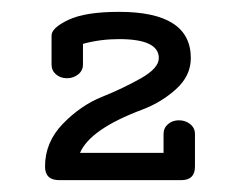

<svg xmlns="http://www.w3.org/2000/svg" viewBox="-20 -638 407 324"><path d="M256 -380V-412Q256 -422 263.5 -428.5Q271 -435 282 -435Q293 -435 301 -428.5Q309 -422 309 -412V-357Q309 -334 286 -334H80Q56 -334 56 -357Q56 -398 86 -429Q116 -460 152 -474.5Q188 -489 218 -506Q248 -523 248 -540Q248 -572 181 -572Q149 -572 120 -564V-529Q120 -519 112 -512.5Q104 -506 93 -506Q82 -506 74.5 -512.5Q67 -519 67 -529V-578Q67 -591 95.5 -604.5Q124 -618 181 -618Q302 -618 302 -540Q302 -510 277 -487.5Q252 -465 220 -453Q132 -420 115 -380Z"/></svg>

Font: Flamenco
Style: Regular
Weight: 400
Designer: Luciano Vergara
Foundry: Luciano Vergara
Version: Version 1.002